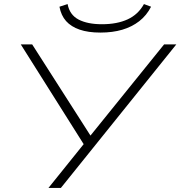

<svg xmlns="http://www.w3.org/2000/svg" viewBox="-20 -923 886 943"><path d="M218 0 399 -225 401 -199 82 -705H138L427 -253H421L786 -705H846L279 0ZM473 -763Q413 -763 371 -777.5Q329 -792 304.5 -819.5Q280 -847 272 -890L312 -903Q322 -850 366 -827Q410 -804 481 -804Q555 -804 607 -828Q659 -852 687 -903L722 -890Q700 -847 664 -819Q628 -791 580.5 -777Q533 -763 473 -763Z"/></svg>

Font: Nunito Sans 10pt Expanded ExtraLight
Style: Italic
Weight: 250
Width: 7
Italic angle: -9°
Designer: Vernon Adams
Foundry: Vernon Adams
Version: Version 3.101;gftools[0.9.27]